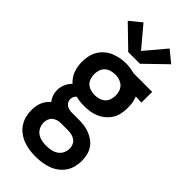

<svg xmlns="http://www.w3.org/2000/svg" viewBox="-306 -829 1112 1112"><g transform="rotate(45 250.0 -273.0)"><path d="M250 223Q224 223 199 219.5Q174 216 150 207Q126 198 105 182.5Q84 167 70 146Q56 125 49.5 100Q43 75 43 49Q43 33 45.5 17Q48 1 54 -14Q60 -29 69.5 -42Q79 -55 91 -65Q79 -80 72.5 -98.5Q66 -117 66 -137Q66 -162 76 -185.5Q86 -209 104 -227Q90 -239 80 -254Q70 -269 64 -285.5Q58 -302 55 -320Q52 -338 52 -356Q52 -380 57 -404Q62 -428 74.5 -449Q87 -470 105.5 -486Q124 -502 146.5 -511.5Q169 -521 193 -525.5Q217 -530 241 -530Q256 -530 271.5 -528Q287 -526 302 -522L310 -520H463V-432L415 -434Q423 -415 426 -395.5Q429 -376 429 -356Q429 -331 424.5 -307Q420 -283 407.5 -262.5Q395 -242 376.5 -226Q358 -210 335.5 -200Q313 -190 289 -186.5Q265 -183 241 -183Q224 -183 207 -185Q190 -187 173 -191Q166 -184 161.5 -174.5Q157 -165 157 -155Q157 -145 161.5 -135.5Q166 -126 174 -119.5Q182 -113 192 -110Q202 -107 212 -106Q213 -106 213.5 -106Q214 -106 215 -106Q217 -106 220 -106Q223 -106 225 -106H275Q298 -106 320.5 -103Q343 -100 364.5 -91.5Q386 -83 404.5 -69.5Q423 -56 435.5 -36.5Q448 -17 453 5.5Q458 28 458 51Q458 77 451.5 102Q445 127 430.5 147.5Q416 168 395 183.5Q374 199 350 207.5Q326 216 301 219.5Q276 223 250 223ZM241 -271Q258 -271 275 -276Q292 -281 305 -292.5Q318 -304 323.5 -321Q329 -338 329 -356Q329 -372 324 -388Q319 -404 308 -415.5Q297 -427 281.5 -433Q266 -439 249 -440H241Q241 -440 240.5 -440Q240 -440 240 -440Q223 -440 206 -435Q189 -430 176.5 -418Q164 -406 158.5 -389.5Q153 -373 153 -356Q153 -338 158.5 -321Q164 -304 176.5 -292.5Q189 -281 206.5 -276Q224 -271 241 -271ZM250 135Q270 135 289 131Q308 127 324 116.5Q340 106 349 88Q358 70 358 51Q358 36 352 21.5Q346 7 333.5 -2Q321 -11 305.5 -14.5Q290 -18 275 -18H225Q223 -18 221 -18Q219 -18 216 -18Q202 -18 188.5 -13.5Q175 -9 164.5 0Q154 9 149 22.5Q144 36 144 50Q144 69 152.5 87Q161 105 176.5 116Q192 127 211.5 131Q231 135 250 135ZM298 -585H202L72 -711L143 -769L250 -642L357 -769L428 -711Z"/></g></svg>

Font: Zed Sans Semibold
Style: Regular
Weight: 600
Designer: Belleve Invis
Foundry: Belleve Invis
Version: Version 1.0.0; ttfautohint (v1.8.4)